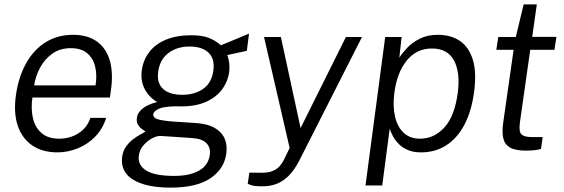

<svg xmlns="http://www.w3.org/2000/svg" viewBox="-20 -686 2576 877"><path d="M242 10Q174.5 10 128 -21.2Q81.5 -52.5 61.2 -111.5Q41 -170.5 53 -253.5Q65 -336 99.8 -397.8Q134.5 -459.5 188.8 -493.2Q243 -527 313 -527Q380.5 -527 423 -496.2Q465.5 -465.5 481.8 -408.5Q498 -351.5 486.5 -272.5L482 -240.5H128Q120.5 -188.5 130.5 -146Q140.5 -103.5 170 -78Q199.5 -52.5 250 -52.5Q299.5 -52.5 338.5 -77.2Q377.5 -102 393 -147.5H465Q448.5 -95.5 413.5 -60.5Q378.5 -25.5 333.5 -7.8Q288.5 10 242 10ZM136 -296H416.5Q424 -344 414.5 -382.5Q405 -421 377.5 -443.5Q350 -466 303.5 -466Q254 -466 218.8 -440.8Q183.5 -415.5 162.8 -376.5Q142 -337.5 136 -296Z M759.5 171Q647.5 171 588.2 134.8Q529 98.5 538 29.5Q542 2 556.5 -17.8Q571 -37.5 589.2 -51Q607.5 -64.5 623.2 -72.8Q639 -81 644.5 -85Q637.5 -90 627.2 -97.5Q617 -105 609.8 -117.2Q602.5 -129.5 605.5 -149Q608 -171 631 -190Q654 -209 698 -220Q659.5 -242.5 640.5 -280.2Q621.5 -318 627.5 -364Q634 -412 662 -448.5Q690 -485 738.5 -505Q787 -525 855 -525Q903 -525 933.8 -513Q964.5 -501 989 -479Q997 -482.5 1014.2 -489.5Q1031.5 -496.5 1051.8 -505Q1072 -513.5 1090.2 -521Q1108.5 -528.5 1117.5 -532.5L1107.5 -454L1018.5 -434.5Q1031.5 -398 1027 -358.5Q1021 -313.5 994.2 -277.5Q967.5 -241.5 921 -220.8Q874.5 -200 808 -200Q802.5 -200 795 -200.2Q787.5 -200.5 783.5 -200.5Q726.5 -199.5 704 -188.5Q681.5 -177.5 680 -164Q679 -148.5 699 -141.8Q719 -135 768.5 -131Q788 -129.5 815 -128Q842 -126.5 874.5 -124Q948.5 -119.5 985.2 -83.2Q1022 -47 1013.5 16Q1004.5 85 941.5 128Q878.5 171 759.5 171ZM776 117.5Q847 117.5 889.5 93.2Q932 69 938.5 20.5Q942.5 -11.5 923 -32Q903.5 -52.5 857 -55.5L715.5 -65Q698.5 -66.5 675.8 -54.8Q653 -43 635.2 -22.2Q617.5 -1.5 614 25.5Q608.5 68 647.8 92.8Q687 117.5 776 117.5ZM813 -253Q870 -253 908.8 -280.8Q947.5 -308.5 954.5 -363.5Q962 -418 932 -445.8Q902 -473.5 846.5 -473.5Q789 -473.5 749.5 -444Q710 -414.5 702.5 -358Q695.5 -307.5 724.5 -280.2Q753.5 -253 813 -253Z M1180.5 165Q1139.5 165 1125.5 159.2Q1111.5 153.5 1111.5 153.5L1119 102.5L1169.5 103Q1204 104 1225 95.2Q1246 86.5 1257.8 72.5Q1269.5 58.5 1276.5 44.5L1303 -10L1186 -517H1263L1353 -101L1560 -517H1633.5L1346.5 48.5Q1323 93.5 1296.8 118.8Q1270.5 144 1241.8 154.5Q1213 165 1180.5 165Z M1649.5 161 1739.5 -517H1814.5L1804 -422.5Q1817 -443 1840 -467.5Q1863 -492 1897.8 -509.5Q1932.5 -527 1980 -527Q2039.5 -527 2080.8 -499Q2122 -471 2139.8 -413Q2157.5 -355 2145.5 -266Q2134 -179 2101.8 -117.2Q2069.5 -55.5 2019.2 -22.8Q1969 10 1903 10Q1868.5 10 1843.5 -0.5Q1818.5 -11 1801.8 -28Q1785 -45 1775.2 -63.2Q1765.5 -81.5 1760 -98L1726 161ZM1899 -52.5Q1963 -52.5 2010 -104Q2057 -155.5 2071 -263Q2083 -355 2053.8 -409.8Q2024.5 -464.5 1953 -464.5Q1882 -464.5 1837.5 -409Q1793 -353.5 1781.5 -263Q1773.5 -204 1783.8 -156.2Q1794 -108.5 1822.8 -80.5Q1851.5 -52.5 1899 -52.5Z M2381.5 2Q2334 2 2309.8 -12Q2285.5 -26 2279 -53.5Q2272.5 -81 2278 -122.5L2326 -458.5H2247L2256 -517H2336L2372 -666H2432L2411 -517.5H2521.5L2512.5 -458.5H2402L2355 -128.5Q2349 -84 2362 -72Q2375 -60 2409 -60H2459L2451 -6Q2442 -2.5 2424 -0.2Q2406 2 2381.5 2Z"/></svg>

Font: Public Sans Thin Light
Style: Italic
Weight: 300
Italic angle: -8°
Version: Version 2.001